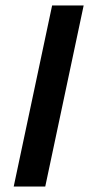

<svg xmlns="http://www.w3.org/2000/svg" viewBox="-20 -680 331 700"><path d="M145 0H30L170 -660H285Z"/></svg>

Font: Quattrocento Sans
Style: Bold Italic
Weight: 700
Designer: Pablo Impallari
Foundry: Pablo Impallari, Igino Marini, Brenda Gallo
Version: Version 2.000